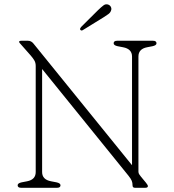

<svg xmlns="http://www.w3.org/2000/svg" viewBox="-20 -894 829 914"><path d="M268 -12Q268 0 251 0H81Q64 0 64 -12Q64 -22 83 -26L109 -31Q150 -39 150 -75V-580Q150 -595.5 143.2 -606.8Q136.5 -618 126 -630L81 -681Q71 -691 71 -695Q71 -700 82 -700H113Q128.5 -700 139 -687L608.5 -107.5V-625Q608.5 -661 566 -669L540 -674Q521 -678 521 -688Q521 -700 538 -700H708Q725 -700 725 -688Q725 -678 706 -674L680 -669Q639 -661 639 -625V-77Q639 -69.5 642.8 -64.2Q646.5 -59 651 -53L675 -24Q684 -13 684 -8Q684 0 671 0H623Q611 0 611 -11Q611 -24 607.2 -33.2Q603.5 -42.5 592 -57L180.5 -565.5V-75Q180.5 -39 223 -31L249 -26Q268 -22 268 -12ZM446 -845Q462 -860.5 472.8 -868.5Q483.5 -876.5 495.5 -872Q504.5 -868.5 508.2 -860.2Q512 -852 508.5 -843.5Q505.5 -834 496 -827Q486.5 -820 474.5 -812.5L374 -750.5Q367 -746.5 362.5 -752Q360 -755 361.8 -758.8Q363.5 -762.5 366 -765.5Z"/></svg>

Font: Fraunces 9pt S100 Thin
Style: Regular
Weight: 100
Version: Version 1.000; ttfautohint (v1.8.3)